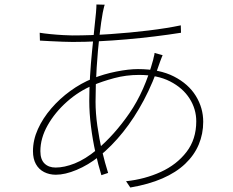

<svg xmlns="http://www.w3.org/2000/svg" viewBox="-20 -800 1040 856"><path d="M447 -779Q445 -775 442.5 -763.5Q440 -752 438 -743Q431 -706 423.5 -641Q416 -576 411 -498.5Q406 -421 406 -346Q406 -296 414 -239Q422 -182 435 -127.5Q448 -73 462 -29L432 -19Q418 -64 405.5 -120.5Q393 -177 385.5 -237Q378 -297 378 -350Q378 -404 381.5 -461.5Q385 -519 390.5 -573Q396 -627 400.5 -671.5Q405 -716 408 -744Q409 -756 409.5 -765.5Q410 -775 410 -780ZM303 -642Q384 -642 472 -648Q560 -654 642 -664Q724 -674 786 -687L787 -654Q730 -645 668.5 -637.5Q607 -630 544 -624.5Q481 -619 420 -616Q359 -613 304 -613Q288 -613 260 -614Q232 -615 204 -616.5Q176 -618 158 -619L157 -654Q174 -651 204 -648Q234 -645 262.5 -643.5Q291 -642 303 -642ZM705 -554Q703 -550 701.5 -545.5Q700 -541 698 -536.5Q696 -532 694 -526Q663 -432 621 -353Q579 -274 528.5 -211Q478 -148 421 -102Q373 -64 321.5 -42.5Q270 -21 229 -21Q200 -21 176.5 -33Q153 -45 140 -68.5Q127 -92 127 -126Q127 -176 149 -224.5Q171 -273 208.5 -316.5Q246 -360 293.5 -394.5Q341 -429 393 -450Q443 -470 498.5 -481Q554 -492 595 -492Q691 -492 755.5 -459Q820 -426 853 -372.5Q886 -319 886 -257Q886 -203 866 -155.5Q846 -108 805.5 -69.5Q765 -31 704 -4.5Q643 22 561 36L542 8Q626 -1 697 -33.5Q768 -66 811.5 -122.5Q855 -179 855 -259Q855 -314 825 -361Q795 -408 738.5 -437Q682 -466 600 -466Q542 -466 488.5 -451.5Q435 -437 395 -420Q332 -394 278.5 -346.5Q225 -299 192.5 -241.5Q160 -184 160 -126Q160 -89 178.5 -71Q197 -53 228 -53Q267 -53 313.5 -71.5Q360 -90 411 -132Q490 -198 557.5 -296Q625 -394 663 -534Q664 -539 665 -543.5Q666 -548 667.5 -553.5Q669 -559 669 -564Z"/></svg>

Font: Noto Sans TC Thin
Style: Regular
Weight: 100
Designer: Ryoko NISHIZUKA 西塚涼子 (kana, bopomofo & ideographs); Paul D. Hunt (Latin, Greek & Cyrillic); Sandoll Communications 산돌커뮤니
Foundry: Adobe
Version: Version 2.004-H2;hotconv 1.0.118;makeotfexe 2.5.65603